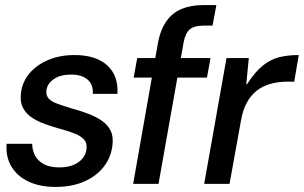

<svg xmlns="http://www.w3.org/2000/svg" viewBox="-20 -725 1198 757"><path d="M199 12Q137 12 92.5 -9Q48 -30 25 -68.5Q2 -107 6 -158H107Q107 -134 117.5 -113Q128 -92 151.5 -78.5Q175 -65 214 -65Q246 -65 269 -74.5Q292 -84 305.5 -100.5Q319 -117 321 -137Q324 -160 312 -174Q300 -188 275.5 -198Q251 -208 217 -217Q188 -225 158.5 -235.5Q129 -246 105.5 -261.5Q82 -277 70 -301Q58 -325 63 -360Q68 -402 96 -435.5Q124 -469 170 -488.5Q216 -508 274 -508Q357 -508 402 -468Q447 -428 443 -355H346Q348 -391 325.5 -411Q303 -431 260 -431Q218 -431 192 -413Q166 -395 163 -368Q161 -349 171.5 -337Q182 -325 205 -316.5Q228 -308 264 -297Q298 -288 328 -276.5Q358 -265 381.5 -249Q405 -233 416.5 -209Q428 -185 423 -150Q417 -102 387.5 -65.5Q358 -29 310 -8.5Q262 12 199 12Z M505 0 603 -557Q613 -609 636.5 -642Q660 -675 696.5 -690Q733 -705 782 -705H833L818 -624H782Q746 -624 728.5 -609.5Q711 -595 704 -558L605 0ZM507 -419 521 -496H810L796 -419Z M785 0 873 -496H961L951 -393H954Q985 -441 1015 -465.5Q1045 -490 1079 -499Q1113 -508 1158 -508L1140 -403H1113Q1076 -403 1045 -394Q1014 -385 991 -366.5Q968 -348 952.5 -319Q937 -290 930 -249L885 0Z"/></svg>

Font: DM Sans 36pt Medium
Style: Italic
Weight: 500
Italic angle: -10°
Designer: Colophon Foundry, Jonny Pinhorn
Foundry: Colophon Foundry
Version: Version 4.004;gftools[0.9.30]